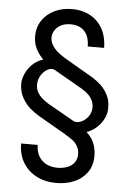

<svg xmlns="http://www.w3.org/2000/svg" viewBox="-58 -760 638 946"><g transform="rotate(5 261.0 -287.0)"><path d="M259.8 -641.6Q231.4 -641.6 211.4 -630.9Q191.4 -620.1 181.2 -603.5Q170.9 -586.9 170.9 -568.4Q170.9 -549.8 181.2 -532.2Q191.4 -514.6 207.5 -500.5Q223.6 -486.3 242.2 -475.6Q244.1 -474.6 245.1 -473.6L378.9 -395.5Q383.8 -393.6 387.7 -390.6Q411.1 -376 431.6 -356.9Q452.1 -337.9 466.3 -309.6Q480.5 -281.2 479.5 -244.1Q479.5 -219.7 467.8 -195.3Q456.1 -170.9 435.5 -151.4Q415 -131.8 390.6 -122.1Q387.7 -122.1 383.8 -120.1V-119.1Q400.4 -104.5 411.1 -86.9Q421.9 -69.3 427.2 -48.8Q432.6 -28.3 432.6 -5.9Q432.6 43 408.2 76.7Q383.8 110.4 343.8 127Q303.7 143.6 255.9 143.6Q201.2 143.6 158.7 121.6Q116.2 99.6 91.8 59.6Q67.4 19.5 67.4 -35.2H149.4Q149.4 -2.9 163.1 20.5Q176.8 43.9 200.7 56.2Q224.6 68.4 255.9 68.4Q282.2 68.4 304.2 60.1Q326.2 51.8 338.9 34.7Q351.6 17.6 351.6 -5.9Q351.6 -29.3 341.3 -46.9Q331.1 -64.5 316.4 -75.2Q301.8 -85.9 278.3 -99.6Q278.3 -100.6 278.3 -100.6Q278.3 -100.6 277.3 -100.6L143.6 -177.7Q120.1 -191.4 97.7 -210.9Q75.2 -230.5 58.6 -260.7Q42 -291 42 -331.1Q43 -354.5 54.2 -379.4Q65.4 -404.3 85.4 -424.3Q105.5 -444.3 129.9 -453.1L138.7 -456.1V-458Q115.2 -481.4 102.5 -508.8Q89.8 -536.1 89.8 -568.4Q89.8 -611.3 111.8 -645Q133.8 -678.7 172.4 -697.8Q210.9 -716.8 259.8 -716.8Q312.5 -716.8 352.1 -694.3Q391.6 -671.9 412.6 -631.8Q433.6 -591.8 433.6 -540H352.5Q352.5 -570.3 342.8 -592.8Q333 -615.2 312 -628.4Q291 -641.6 259.8 -641.6ZM345.7 -327.1Q341.8 -330.1 337.9 -332L203.1 -409.2Q188.5 -418.9 168.9 -410.2Q149.4 -401.4 134.8 -379.9Q120.1 -358.4 120.1 -331.1Q120.1 -310.5 128.9 -294.4Q137.7 -278.3 151.9 -265.6Q166 -252.9 185.5 -241.2L314.5 -168Q329.1 -160.2 350.1 -168Q371.1 -175.8 386.7 -196.3Q402.3 -216.8 402.3 -243.2Q402.3 -260.7 395 -276.4Q387.7 -292 375 -304.7Q362.3 -317.4 345.7 -327.1Z"/></g></svg>

Font: Pretendard GOV Variable
Style: Regular
Weight: 400
Designer: Base glyphs from Inter by Rasmus Andersson; Hangul glyphs from Noto Sans CJK(Source Han Sans) by Jang Soo-young and Kang
Foundry: Kil Hyung-jin
Version: Version 1.307;Glyphs 3.2 (3192)